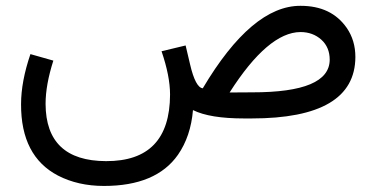

<svg xmlns="http://www.w3.org/2000/svg" viewBox="-20 -401 1273 650"><path d="M332 228.5C449.7 228.5 533.2 193.4 582.5 123C611.3 81.5 628.4 30.8 633.3 -28.3C671.4 -9.3 729 0 806.6 0H831.5C1065.4 0 1182.6 -69.3 1183.1 -208C1183.1 -245.6 1173.3 -278.3 1153.8 -306.6C1119.1 -356.4 1067.4 -381.3 997.6 -381.3C887.7 -381.8 777.3 -288.6 666.5 -102.1C650.4 -103.5 635.7 -130.4 623.5 -183.1L608.4 -247.1L526.9 -227.5C545.9 -171.9 555.7 -123 555.7 -80.6C555.2 70.3 482.9 145 338.9 144.5C202.6 144 134.8 79.1 134.3 -49.3C134.3 -92.3 143.1 -141.1 160.6 -195.8L83 -217.8C62 -156.2 51.3 -99.6 51.3 -48.3C50.8 69.3 92.8 149.9 176.3 193.4C221.7 216.8 273.4 228.5 332 228.5ZM997.1 -292.5C1025.4 -292.5 1048.8 -283.7 1067.9 -266.6C1086.9 -249.5 1096.2 -226.6 1096.2 -198.7C1095.7 -125 1008.8 -88.4 834.5 -88.4L757.3 -87.9C844.2 -224.1 924.3 -292 997.1 -292.5Z"/></svg>

Font: Nahid
Style: Regular
Weight: 400
Foundry: DejaVu fonts team - Redesigned by Saber Rastikerdar
Version: Version 0.3.0